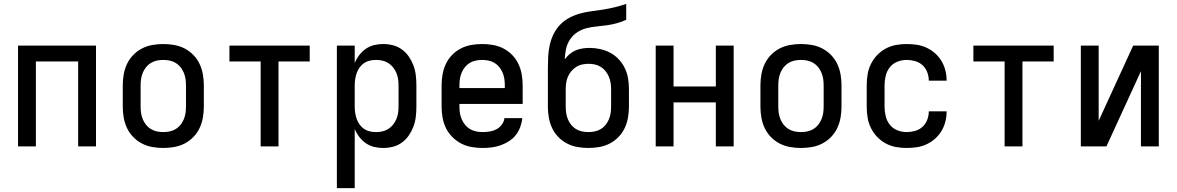

<svg xmlns="http://www.w3.org/2000/svg" viewBox="-20 -755 6068 990"><path d="M73 0V-520H475V0H383V-438H165V0Z M822 8Q794 8 765.5 3Q737 -2 712 -15Q687 -28 667 -48.5Q647 -69 635 -94.5Q623 -120 618 -148Q613 -176 613 -205V-315Q613 -344 618 -372Q623 -400 635 -425.5Q647 -451 667 -471.5Q687 -492 712 -505Q737 -518 765.5 -523Q794 -528 822 -528Q850 -528 878.5 -523Q907 -518 932 -505Q957 -492 977 -471.5Q997 -451 1009 -425.5Q1021 -400 1026 -372Q1031 -344 1031 -315V-205Q1031 -176 1026 -148Q1021 -120 1009 -94.5Q997 -69 977 -48.5Q957 -28 932 -15Q907 -2 878.5 3Q850 8 822 8ZM822 -74Q839 -74 855.5 -77.5Q872 -81 886 -89.5Q900 -98 910.5 -111Q921 -124 927.5 -139.5Q934 -155 936.5 -171.5Q939 -188 939 -205V-315Q939 -332 936.5 -348.5Q934 -365 927.5 -380.5Q921 -396 910.5 -409Q900 -422 886 -430.5Q872 -439 855.5 -442.5Q839 -446 822 -446Q805 -446 788.5 -442.5Q772 -439 758 -430.5Q744 -422 733.5 -409Q723 -396 716.5 -380.5Q710 -365 707.5 -348.5Q705 -332 705 -315V-205Q705 -188 707.5 -171.5Q710 -155 716.5 -139.5Q723 -124 733.5 -111Q744 -98 758 -89.5Q772 -81 788.5 -77.5Q805 -74 822 -74Z M1324 0V-438H1163V-520H1577V-438H1416V0Z M1717 215V-520H1809V-430Q1818 -452 1832.5 -471Q1847 -490 1866.5 -503.5Q1886 -517 1909 -522.5Q1932 -528 1955 -528Q1981 -528 2006.5 -521.5Q2032 -515 2053 -499.5Q2074 -484 2088.5 -462.5Q2103 -441 2112 -417Q2121 -393 2124 -367Q2127 -341 2127 -315V-205Q2127 -179 2124 -153Q2121 -127 2112 -103Q2103 -79 2088.5 -57.5Q2074 -36 2053 -20.5Q2032 -5 2006.5 1.5Q1981 8 1955 8Q1932 8 1909 2.5Q1886 -3 1866.5 -16.5Q1847 -30 1832.5 -49Q1818 -68 1809 -90V215ZM1919 -74Q1935 -74 1951.5 -77.5Q1968 -81 1982 -90Q1996 -99 2006.5 -112Q2017 -125 2023.5 -140Q2030 -155 2032.5 -171.5Q2035 -188 2035 -205V-315Q2035 -332 2032.5 -348.5Q2030 -365 2023.5 -380Q2017 -395 2006.5 -408Q1996 -421 1982 -430Q1968 -439 1951.5 -442.5Q1935 -446 1919 -446Q1903 -446 1887 -442.5Q1871 -439 1857.5 -430Q1844 -421 1834.5 -407.5Q1825 -394 1819.5 -379Q1814 -364 1811.5 -347.5Q1809 -331 1809 -315V-205Q1809 -189 1811.5 -172.5Q1814 -156 1819.5 -141Q1825 -126 1834.5 -112.5Q1844 -99 1857.5 -90Q1871 -81 1887 -77.5Q1903 -74 1919 -74Z M2468 8Q2440 8 2411.5 3Q2383 -2 2358 -15Q2333 -28 2312.5 -48.5Q2292 -69 2279.5 -94.5Q2267 -120 2262 -148Q2257 -176 2257 -205V-315Q2257 -344 2262 -372Q2267 -400 2279 -425.5Q2291 -451 2311 -471.5Q2331 -492 2356 -505Q2381 -518 2409.5 -523Q2438 -528 2466 -528Q2494 -528 2522.5 -523Q2551 -518 2576 -505Q2601 -492 2621 -471.5Q2641 -451 2653 -425.5Q2665 -400 2670 -372Q2675 -344 2675 -315V-219H2349V-205Q2349 -188 2351.5 -171.5Q2354 -155 2361 -139.5Q2368 -124 2378.5 -111Q2389 -98 2403.5 -89.5Q2418 -81 2434.5 -77.5Q2451 -74 2468 -74Q2487 -74 2505.5 -77Q2524 -80 2540 -88.5Q2556 -97 2567.5 -112.5Q2579 -128 2581 -146H2673Q2671 -123 2662.5 -100Q2654 -77 2639.5 -58.5Q2625 -40 2604.5 -27Q2584 -14 2561.5 -6Q2539 2 2515.5 5Q2492 8 2468 8ZM2349 -301H2583V-315Q2583 -332 2580.5 -348.5Q2578 -365 2571.5 -380.5Q2565 -396 2554.5 -409Q2544 -422 2530 -430.5Q2516 -439 2499.5 -442.5Q2483 -446 2466 -446Q2449 -446 2432.5 -442.5Q2416 -439 2402 -430.5Q2388 -422 2377.5 -409Q2367 -396 2360.5 -380.5Q2354 -365 2351.5 -348.5Q2349 -332 2349 -315Z M3014 8Q2986 8 2957.5 3Q2929 -2 2904 -15Q2879 -28 2859 -48.5Q2839 -69 2827 -94.5Q2815 -120 2810 -148Q2805 -176 2805 -205V-402Q2805 -433 2806.5 -463Q2808 -493 2814.5 -522.5Q2821 -552 2834.5 -579.5Q2848 -607 2869 -628.5Q2890 -650 2917 -664Q2944 -678 2973.5 -686Q3003 -694 3033 -697.5Q3063 -701 3092.5 -706Q3122 -711 3151.5 -718Q3181 -725 3209 -735V-653Q3185 -642 3159.5 -635Q3134 -628 3108 -624.5Q3082 -621 3055.5 -618.5Q3029 -616 3003.5 -609.5Q2978 -603 2955.5 -588Q2933 -573 2918.5 -550.5Q2904 -528 2898.5 -502Q2893 -476 2892 -449Q2903 -464 2917 -476Q2931 -488 2947.5 -495Q2964 -502 2982.5 -505Q3001 -508 3019 -508Q3047 -508 3074.5 -502Q3102 -496 3126.5 -483Q3151 -470 3170.5 -449Q3190 -428 3202 -403Q3214 -378 3218.5 -350.5Q3223 -323 3223 -295V-205Q3223 -176 3218 -148Q3213 -120 3201 -94.5Q3189 -69 3169 -48.5Q3149 -28 3124 -15Q3099 -2 3070.5 3Q3042 8 3014 8ZM3014 -74Q3031 -74 3047.5 -77.5Q3064 -81 3078 -89.5Q3092 -98 3102.5 -111Q3113 -124 3119.5 -139.5Q3126 -155 3128.5 -171.5Q3131 -188 3131 -205V-295Q3131 -311 3128.5 -327.5Q3126 -344 3119.5 -359.5Q3113 -375 3102.5 -388Q3092 -401 3078 -410Q3064 -419 3047.5 -422.5Q3031 -426 3015 -426Q2998 -426 2981.5 -422.5Q2965 -419 2951 -410Q2937 -401 2926 -388Q2915 -375 2908.5 -360Q2902 -345 2899.5 -328.5Q2897 -312 2897 -295V-205Q2897 -188 2899.5 -171.5Q2902 -155 2908.5 -139.5Q2915 -124 2925.5 -111Q2936 -98 2950 -89.5Q2964 -81 2980.5 -77.5Q2997 -74 3014 -74Z M3361 0V-520H3453V-309H3671V-520H3763V0H3671V-227H3453V0Z M4110 8Q4082 8 4053.5 3Q4025 -2 4000 -15Q3975 -28 3955 -48.5Q3935 -69 3923 -94.5Q3911 -120 3906 -148Q3901 -176 3901 -205V-315Q3901 -344 3906 -372Q3911 -400 3923 -425.5Q3935 -451 3955 -471.5Q3975 -492 4000 -505Q4025 -518 4053.5 -523Q4082 -528 4110 -528Q4138 -528 4166.5 -523Q4195 -518 4220 -505Q4245 -492 4265 -471.5Q4285 -451 4297 -425.5Q4309 -400 4314 -372Q4319 -344 4319 -315V-205Q4319 -176 4314 -148Q4309 -120 4297 -94.5Q4285 -69 4265 -48.5Q4245 -28 4220 -15Q4195 -2 4166.5 3Q4138 8 4110 8ZM4110 -74Q4127 -74 4143.5 -77.5Q4160 -81 4174 -89.5Q4188 -98 4198.5 -111Q4209 -124 4215.5 -139.5Q4222 -155 4224.5 -171.5Q4227 -188 4227 -205V-315Q4227 -332 4224.5 -348.5Q4222 -365 4215.5 -380.5Q4209 -396 4198.5 -409Q4188 -422 4174 -430.5Q4160 -439 4143.5 -442.5Q4127 -446 4110 -446Q4093 -446 4076.5 -442.5Q4060 -439 4046 -430.5Q4032 -422 4021.5 -409Q4011 -396 4004.5 -380.5Q3998 -365 3995.5 -348.5Q3993 -332 3993 -315V-205Q3993 -188 3995.5 -171.5Q3998 -155 4004.5 -139.5Q4011 -124 4021.5 -111Q4032 -98 4046 -89.5Q4060 -81 4076.5 -77.5Q4093 -74 4110 -74Z M4655 8Q4627 8 4599.5 3Q4572 -2 4547 -15.5Q4522 -29 4502.5 -49.5Q4483 -70 4470.5 -95.5Q4458 -121 4453.5 -149Q4449 -177 4449 -205V-315Q4449 -343 4453.5 -371Q4458 -399 4470.5 -424.5Q4483 -450 4502.5 -470.5Q4522 -491 4547 -504.5Q4572 -518 4599.5 -523Q4627 -528 4655 -528Q4682 -528 4708 -524Q4734 -520 4757.5 -509Q4781 -498 4801 -480.5Q4821 -463 4834.5 -440.5Q4848 -418 4854.5 -392.5Q4861 -367 4861 -340V-339H4769V-340Q4769 -362 4761 -383Q4753 -404 4736.5 -419Q4720 -434 4698.5 -440Q4677 -446 4655 -446Q4631 -446 4607.5 -437Q4584 -428 4568.5 -408.5Q4553 -389 4547 -364.5Q4541 -340 4541 -315V-205Q4541 -180 4547 -155.5Q4553 -131 4568.5 -111.5Q4584 -92 4607.5 -83Q4631 -74 4655 -74Q4677 -74 4698.5 -80Q4720 -86 4736.5 -101Q4753 -116 4761 -137Q4769 -158 4769 -180V-181H4861V-180Q4861 -153 4854.5 -127.5Q4848 -102 4834.5 -79.5Q4821 -57 4801 -39.5Q4781 -22 4757.5 -11Q4734 0 4708 4Q4682 8 4655 8Z M5160 0V-438H4999V-520H5413V-438H5252V0Z M5553 0V-520H5645V-132L5823 -520H5955V0H5863V-388L5685 0Z"/></svg>

Font: Iosevka Semi-Condensed Medium
Style: Regular
Weight: 500
Monospace: yes
Designer: Belleve Invis
Foundry: Belleve Invis
Version: Version 27.3.5